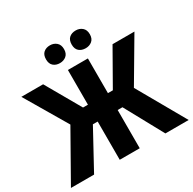

<svg xmlns="http://www.w3.org/2000/svg" viewBox="-196 -1122 1327 1322"><g transform="rotate(-30 467.0 -461.5)"><path d="M-1 0 214 -380 17 -714H190L348 -438H387V-714H546V-438H585L742 -714H916L719 -380L935 0H750L584 -304H546V0H387V-304H349L183 0ZM293 -852Q293 -888 313 -905.5Q333 -923 364 -923Q394 -923 415 -905Q436 -887 436 -852Q436 -817 415 -799.5Q394 -782 364 -782Q333 -782 313 -799.5Q293 -817 293 -852ZM497 -852Q497 -888 517 -905.5Q537 -923 569 -923Q599 -923 620 -905Q641 -887 641 -852Q641 -817 620 -799.5Q599 -782 569 -782Q537 -782 517 -799.5Q497 -817 497 -852Z"/></g></svg>

Font: Noto Sans SemiCondensed ExtraBold
Style: Regular
Weight: 800
Width: 4
Designer: Monotype Design Team
Foundry: Monotype Imaging Inc.
Version: Version 2.013; ttfautohint (v1.8.4.7-5d5b)